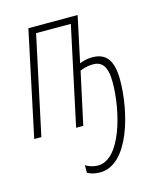

<svg xmlns="http://www.w3.org/2000/svg" viewBox="-114 -611 783 934"><g transform="rotate(-15 277.0 -144.0)"><path d="M274 240C420 240 484 -10 484 -170C484 -273 447 -311 381 -311C358 -311 337 -306 317 -298L366 -528H118L6 0H42L148 -495H323L217 0H253L310 -263C329 -271 351 -277 375 -277C420 -277 446 -250 446 -168C446 -23 388 205 273 205C249 205 228 197 211 187V225C226 233 245 240 274 240Z"/></g></svg>

Font: Noto Sans ExtraCondensed ExtraLight
Style: Italic
Weight: 200
Width: 2
Italic angle: -12°
Designer: Monotype Design Team
Foundry: Monotype Imaging Inc.
Version: Version 2.013